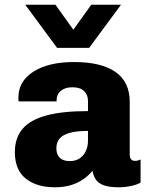

<svg xmlns="http://www.w3.org/2000/svg" viewBox="-20 -784 640 814"><path d="M213 10Q135 10 89 -27Q43 -64 43 -139Q43 -199 75.5 -237.5Q108 -276 176.5 -294.5Q245 -313 353 -313V-356Q353 -382 336.5 -398Q320 -414 287 -414Q256 -414 238 -399Q220 -384 220 -360V-354H59Q59 -358 58.5 -360Q58 -362 58 -362.5Q58 -363 58 -364.5Q58 -366 58 -370Q58 -440 122 -480.5Q186 -521 294 -521Q409 -521 469.5 -479Q530 -437 530 -352V-129Q530 -116 535.5 -109Q541 -102 552 -102Q565 -102 576 -108V-10Q561 -1 535.5 4.5Q510 10 483 10Q443 10 420 1.5Q397 -7 386.5 -22.5Q376 -38 372 -60Q357 -41 334.5 -25Q312 -9 282 0.5Q252 10 213 10ZM276 -101Q300 -101 317 -112Q334 -123 343.5 -143Q353 -163 353 -187V-229Q306 -229 276.5 -221Q247 -213 233 -197Q219 -181 219 -155Q219 -129 233.5 -115Q248 -101 276 -101ZM493 -764 358 -581H222L87 -764H215L329 -605H253L367 -764Z"/></svg>

Font: Chivo Mono Medium ExtraBold
Style: Regular
Weight: 800
Monospace: yes
Version: Version 1.008